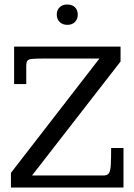

<svg xmlns="http://www.w3.org/2000/svg" viewBox="-20 -837 600 857"><path d="M28.8 0V-65.4L423.8 -575.7H175.8Q141.1 -575.7 124.3 -574.2Q107.4 -572.8 102.3 -565.9Q97.2 -559.1 97.2 -542.5V-461.9H43V-628.9H518.1V-562.5L123 -53.7H442.9Q459 -53.7 465.8 -63.2Q472.7 -72.8 474.4 -99.4Q476.1 -126 476.1 -176.3H531.2V0ZM280.8 -726.1Q259.3 -726.1 246.3 -738.8Q233.4 -751.5 233.4 -772Q233.4 -792.5 246.3 -804.7Q259.3 -816.9 280.3 -816.9Q301.8 -816.9 314.5 -804.7Q327.1 -792.5 327.1 -771.5Q327.1 -751.5 314.5 -738.8Q301.8 -726.1 280.8 -726.1Z"/></svg>

Font: Kameron
Style: Regular
Weight: 400
Designer: Vernon Adams
Foundry: Vernon Adams
Version: Version 1.100